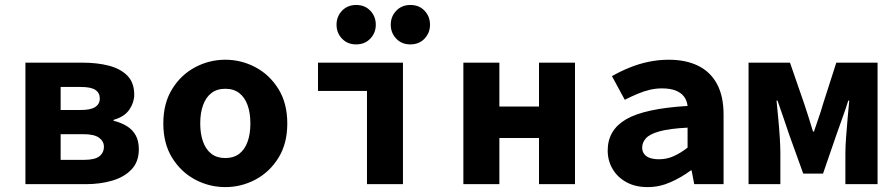

<svg xmlns="http://www.w3.org/2000/svg" viewBox="-20 -752 3640 784"><path d="M83.8 0V-496.1H318.2Q376.3 -496.1 423.9 -484Q471.4 -471.8 499.8 -443.4Q528.1 -414.9 528.1 -365.2Q528.1 -333.8 508.3 -304.6Q488.6 -275.3 443.8 -262.6V-258.9Q475 -251.2 498.3 -236.8Q521.5 -222.4 534.2 -199.3Q546.9 -176.2 546.9 -142.6Q546.9 -91.7 517.3 -60.4Q487.7 -29 438.6 -14.5Q389.5 0 330.5 0ZM227.6 -302.8H309.2Q350.7 -302.8 369.1 -315.1Q387.5 -327.5 387.5 -349.9Q387.5 -372.4 369.7 -384.7Q352 -396.9 310.2 -396.9H227.6ZM227.6 -99.2H322.2Q367.3 -99.2 385.8 -113.9Q404.3 -128.5 404.3 -152.7Q404.3 -175.2 384.4 -189.7Q364.5 -204.1 320.8 -204.1H227.6Z M900 12Q834.5 12 776.8 -18.7Q719 -49.5 683 -107.5Q646.9 -165.6 646.9 -247.9Q646.9 -330.4 683 -388.5Q719 -446.7 776.8 -477.4Q834.5 -508.1 900 -508.1Q965.5 -508.1 1023.2 -477.4Q1081 -446.7 1117 -388.5Q1153.1 -330.4 1153.1 -247.9Q1153.1 -165.6 1117 -107.5Q1081 -49.5 1023.2 -18.7Q965.5 12 900 12ZM900 -106.6Q933.9 -106.6 956.7 -123.9Q979.4 -141.2 990.9 -173.1Q1002.4 -205 1002.4 -247.9Q1002.4 -290.8 990.9 -322.8Q979.4 -354.7 956.7 -372.1Q933.9 -389.5 900 -389.5Q866.1 -389.5 843.4 -372.1Q820.7 -354.7 809.2 -322.8Q797.6 -290.8 797.6 -247.9Q797.6 -205 809.2 -173.1Q820.7 -141.2 843.4 -123.9Q866.1 -106.6 900 -106.6Z M1478.5 0V-380.8H1278.5V-496.1H1625.4V0ZM1434.2 -570.7Q1398.7 -570.7 1376.5 -594.2Q1354.2 -617.6 1354.2 -651.2Q1354.2 -684.7 1376.6 -708.2Q1399.1 -731.7 1434.5 -731.7Q1469.9 -731.7 1492.2 -708.2Q1514.5 -684.7 1514.5 -651.2Q1514.5 -617.6 1492 -594.2Q1469.6 -570.7 1434.2 -570.7ZM1655.6 -570.7Q1620.2 -570.7 1597.9 -594.2Q1575.6 -617.6 1575.6 -651.2Q1575.6 -684.7 1598.1 -708.2Q1620.5 -731.7 1655.9 -731.7Q1691.4 -731.7 1713.6 -708.2Q1735.9 -684.7 1735.9 -651.2Q1735.9 -617.6 1713.5 -594.2Q1691 -570.7 1655.6 -570.7Z M1872.1 0V-496.1H2019.1V-317.1H2180.9V-496.1H2327.9V0H2180.9V-188.6H2019.1V0Z M2624.4 12Q2574.2 12 2537.8 -8.1Q2501.3 -28.2 2481.4 -62Q2461.4 -95.9 2461.4 -137.6Q2461.4 -220.9 2536.6 -264.9Q2611.9 -308.8 2787.6 -319.4Q2785.1 -341.6 2773 -357.7Q2760.8 -373.8 2738.3 -382.5Q2715.7 -391.1 2682.4 -391.1Q2658.5 -391.1 2634.1 -385.5Q2609.7 -379.9 2584.4 -369.2Q2559.1 -358.6 2531.1 -344.6L2478.8 -441.1Q2513.1 -460.7 2550.8 -476Q2588.5 -491.4 2628.6 -499.7Q2668.6 -508.1 2710.8 -508.1Q2780.6 -508.1 2830.6 -483.5Q2880.7 -459 2907.6 -409.3Q2934.6 -359.6 2934.6 -283.6V0H2814.7L2804.1 -55.9H2800.4Q2762.6 -27.6 2717.6 -7.8Q2672.7 12 2624.4 12ZM2670.9 -101.7Q2704.1 -101.7 2732.9 -115.2Q2761.6 -128.7 2787.6 -149.2V-230.8Q2714.6 -227 2674.2 -216Q2633.8 -205 2618 -187.8Q2602.2 -170.5 2602.2 -149.3Q2602.2 -133.7 2610.7 -122.8Q2619.3 -111.8 2634.7 -106.7Q2650.1 -101.7 2670.9 -101.7Z M3036.6 0V-496.1H3205.8L3264.7 -325.8Q3274.2 -295.8 3283.1 -269Q3291.9 -242.1 3299.7 -215H3303.7Q3312.6 -242.1 3322.1 -269Q3331.7 -295.8 3340.2 -325.8L3394.9 -496.1H3563.4V0H3432V-127.1Q3432 -154.1 3435 -193.7Q3437.9 -233.3 3441.5 -273.4Q3445.1 -313.4 3447.8 -341.3H3443.8Q3433.8 -308.9 3420.1 -271.2Q3406.5 -233.5 3395.5 -202.2L3340.7 -43.1H3259.9L3202.5 -202.2Q3192.3 -233.5 3179 -271.6Q3165.8 -309.7 3154.8 -341.3H3150.8Q3153.5 -313.4 3157.4 -273.4Q3161.4 -233.3 3163.9 -193.7Q3166.5 -154.1 3166.5 -127.1V0Z"/></svg>

Font: Source Code Pro ExtraLight
Style: Regular
Weight: 200
Monospace: yes
Designer: Paul D. Hunt, Teo Tuominen
Foundry: Adobe
Version: Version 1.026;hotconv 1.1.0;makeotfexe 2.6.0